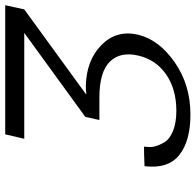

<svg xmlns="http://www.w3.org/2000/svg" viewBox="-27 -705 750 736"><g transform="rotate(-90 348.0 -337.0)"><path d="M79 -158Q129 -160 154 -160Q153 -155 153 -147Q151 -133 155 -117.5Q159 -102 170.5 -82Q182 -62 213.5 -49Q245 -36 291 -36Q374 -36 430.5 -75Q487 -114 503 -182Q519 -251 479.5 -291Q440 -331 342 -331H256L268 -385L590 -619H184L201 -692H696L680 -619L357 -384L356 -383Q356 -382 356 -381Q370 -383 386 -383Q485 -381 543.5 -323Q602 -265 583 -183Q564 -103 477.5 -42.5Q391 18 277 18Q175 18 121.5 -25Q68 -68 79 -158Z"/></g></svg>

Font: Coval
Style: ExtraLight Italic
Weight: 200
Foundry: Context Ltd
Version: Version 001.000